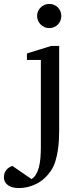

<svg xmlns="http://www.w3.org/2000/svg" viewBox="-99 -728 411 977"><path d="M202.1 -64Q202.1 -41.5 200.7 -14.9Q199.2 11.7 195.1 38.6Q190.9 65.4 183.3 90.8Q175.8 116.2 163.1 136.2Q132.3 183.6 88.4 206.3Q44.4 229 -2.9 229Q-18.6 229 -32.2 225.8Q-45.9 222.7 -56.4 215.8Q-66.9 209 -73 198.5Q-79.1 188 -79.1 173.8Q-79.1 161.1 -75.2 151.6Q-71.3 142.1 -65.2 135Q-59.1 127.9 -51.3 123.3Q-43.5 118.7 -36.1 116.2L61 183.1Q74.7 175.3 84 159.9Q93.3 144.5 98.9 123.3Q104.5 102.1 106.7 75.9Q108.9 49.8 108.9 21V-422.9H38.1V-456.1L161.1 -494.1H202.1ZM212.9 -647Q212.9 -634.3 208.3 -622.8Q203.6 -611.3 195.3 -603Q187 -594.7 175.8 -589.8Q164.6 -585 151.9 -585Q139.2 -585 127.9 -589.8Q116.7 -594.7 108.2 -603Q99.6 -611.3 94.7 -622.8Q89.8 -634.3 89.8 -647Q89.8 -659.7 94.7 -670.9Q99.6 -682.1 108.2 -690.4Q116.7 -698.7 127.9 -703.4Q139.2 -708 151.9 -708Q164.6 -708 175.8 -703.4Q187 -698.7 195.3 -690.4Q203.6 -682.1 208.3 -670.9Q212.9 -659.7 212.9 -647Z"/></svg>

Font: Charis SIL Phon
Style: Regular
Weight: 400
Foundry: SIL International
Version: Version 5.000